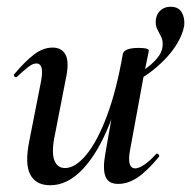

<svg xmlns="http://www.w3.org/2000/svg" viewBox="-20 -536 566 569"><path d="M376 -294 369 -307Q385 -315 406.5 -329Q428 -343 444.5 -362Q461 -381 462 -402Q463 -417 457 -428Q451 -439 445.5 -450.5Q440 -462 442 -479Q445 -497 457 -506.5Q469 -516 485 -516Q509 -516 518.5 -499.5Q528 -483 526 -461Q522 -436 506.5 -409.5Q491 -383 468.5 -360Q446 -337 422 -319.5Q398 -302 376 -294ZM129 13Q86 13 69.5 -19Q53 -51 67 -119L102 -297Q107 -327 102.5 -337.5Q98 -348 88 -348Q77 -348 63 -337Q49 -326 31 -309Q27 -305 23 -309Q19 -313 23 -317Q55 -355 81.5 -375Q108 -395 136 -395Q164 -395 175 -372.5Q186 -350 174 -297L143 -138Q132 -87 140.5 -62.5Q149 -38 173 -38Q203 -38 235.5 -77Q268 -116 296.5 -191.5Q325 -267 344 -376L360 -375Q340 -257 305 -169.5Q270 -82 225 -34.5Q180 13 129 13ZM330 9Q301 9 292.5 -13Q284 -35 292 -80L344 -376Q348 -394 391 -394Q409 -394 415 -391.5Q421 -389 421 -387Q421 -383 416 -360.5Q411 -338 406 -312L365 -89Q356 -37 381 -37Q391 -37 407 -47.5Q423 -58 442 -79Q445 -83 449.5 -78.5Q454 -74 450 -70Q415 -28 387 -9.5Q359 9 330 9Z"/></svg>

Font: Cormorant SemiBold
Style: Italic
Weight: 600
Italic angle: -10°
Designer: Christian Thalmann (Catharsis Fonts)
Foundry: Catharsis Fonts
Version: Version 4.000